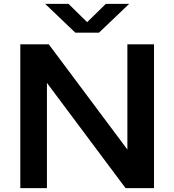

<svg xmlns="http://www.w3.org/2000/svg" viewBox="-20 -968 897 988"><path d="M84.5 0V-740H231L635.5 -198.5V-740H772.5V0H626L221.5 -541.5V0ZM367.5 -800 212.5 -948H332.5L428.5 -854L524.5 -948H644.5L489.5 -800Z"/></svg>

Font: Encode Sans Exp SmBold
Style: Regular
Weight: 600
Width: 7
Designer: Multiple Designers
Foundry: Impallari Type
Version: Version 3.002; ttfautohint (v1.8.3) -l 8 -r 50 -G 200 -x 14 